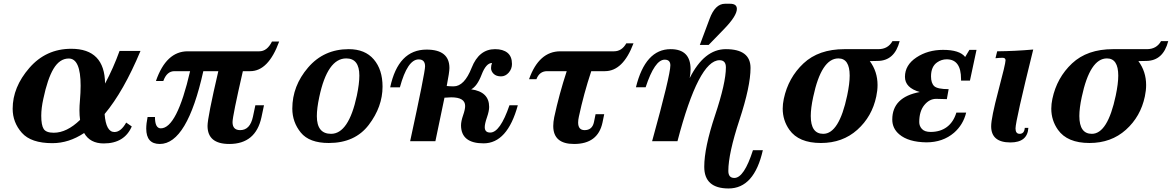

<svg xmlns="http://www.w3.org/2000/svg" viewBox="-20 -767 6366 1043"><path d="M543.5 12.2Q469.2 12.2 437 -44.4Q354 10.7 264.6 10.7Q148.4 10.7 98.6 -45.7Q48.8 -102.1 48.8 -176.3Q48.8 -293.5 139.2 -397.7Q229.5 -502 367.2 -502Q548.8 -502 550.8 -313Q595.7 -397 629.4 -490.2H743.2Q651.4 -270.5 548.3 -147.5Q555.7 -49.8 601.6 -49.8Q636.7 -49.8 665.5 -101.1L695.8 -80.1Q655.8 12.2 543.5 12.2ZM272 -45.9Q342.8 -45.9 415 -115.7Q411.6 -139.6 411.6 -168Q411.6 -191.9 414.1 -218.8Q418 -264.6 418 -301.3Q418 -449.2 353.5 -449.2Q304.2 -449.2 270.5 -393.1Q238.3 -338.9 215.3 -230Q204.1 -179.7 204.1 -138.2Q204.1 -86.9 217.3 -66.4Q230.5 -45.9 272 -45.9Z M1225.6 15.1Q1107.4 15.1 1107.4 -83Q1107.4 -128.9 1166 -380.4H1084.5Q996.6 15.1 848.1 15.1Q774.4 15.1 774.4 -68.4Q774.4 -95.2 781.7 -131.3H821.8Q821.8 -69.8 853.5 -69.8Q940.9 -69.8 1012.7 -380.4H927.7Q886.2 -380.4 867.2 -327.1H827.1Q882.8 -488.3 999.5 -488.3H1388.7Q1431.2 -488.3 1457.5 -541.5H1496.6Q1438 -380.4 1339.4 -380.4H1299.3Q1243.2 -135.7 1243.2 -103.5Q1243.2 -60.1 1284.7 -60.1Q1338.4 -60.1 1354 -132.8L1367.2 -195.3H1414.1L1400.4 -130.4Q1369.1 15.1 1225.6 15.1Z M1766.1 9.8Q1660.2 9.8 1614 -46.9Q1567.9 -103.5 1567.9 -177.2Q1567.9 -300.3 1653.6 -400.1Q1739.3 -500 1874.5 -500Q1962.9 -500 2010.5 -444.3Q2058.1 -388.7 2058.1 -296.4Q2058.1 -187 1983.2 -88.6Q1908.2 9.8 1766.1 9.8ZM1778.3 -40Q1874 -40 1918.5 -247.6Q1932.1 -312.5 1932.1 -356.4Q1932.1 -449.7 1860.8 -449.7Q1758.8 -449.7 1714.4 -240.2Q1701.2 -178.7 1701.2 -136.2Q1701.2 -40 1778.3 -40Z M2406.7 -299.8Q2424.3 -297.9 2444.3 -297.9Q2502.4 -297.9 2542.2 -398.9Q2582 -500 2669.4 -500Q2712.4 -500 2736.8 -480.2Q2761.2 -460.4 2761.2 -419.4Q2761.2 -392.6 2743.4 -372.3Q2725.6 -352.1 2701.7 -352.1Q2675.8 -352.1 2661.6 -366Q2647.5 -379.9 2647.5 -397Q2647.5 -411.6 2652.8 -424.8Q2620.6 -424.8 2596.4 -361.8Q2572.3 -298.8 2539.6 -281.7Q2637.2 -268.6 2637.2 -186Q2637.2 -163.6 2625.2 -129.2Q2613.3 -94.7 2613.3 -76.2Q2613.3 -46.9 2643.1 -46.9Q2696.8 -46.9 2747.6 -195.3H2793Q2736.3 11.7 2606.9 11.7Q2485.4 11.7 2484.4 -85.4Q2484.4 -108.4 2495.6 -140.4Q2506.8 -172.4 2506.8 -191.4Q2506.8 -238.3 2431.2 -238.3Q2417.5 -238.3 2394.5 -236.3Q2378.4 -155.8 2345.2 0H2208Q2289.1 -373.5 2289.1 -406.7Q2289.1 -444.3 2254.4 -444.3Q2193.4 -444.3 2152.3 -292.5H2099.6Q2143.1 -497.6 2297.4 -497.6Q2421.4 -497.6 2421.4 -397.5Q2421.4 -375 2406.7 -299.8Z M3098.6 15.1Q2985.4 15.1 2985.4 -82.5Q2985.4 -104 2990.7 -130.4Q3017.6 -255.4 3058.6 -380.4H2952.1Q2910.6 -380.4 2894 -336.9H2854Q2907.7 -488.3 3023.9 -488.3H3315.4Q3357.9 -488.3 3382.3 -531.7H3421.4Q3364.7 -380.4 3266.1 -380.4H3191.9Q3150.9 -256.8 3124.5 -132.8Q3120.6 -114.7 3120.6 -101.6Q3120.6 -60.1 3155.8 -60.1Q3197.3 -60.1 3206.5 -103.5L3215.3 -146.5H3262.2L3252.9 -101.1Q3228 15.1 3098.6 15.1Z M3938 256.8Q3805.7 256.8 3805.7 139.2Q3805.7 35.2 3864.5 -140.9Q3923.3 -316.9 3923.3 -400.9Q3923.3 -439.9 3888.7 -439.9Q3775.4 -439.9 3660.2 0H3522.5Q3621.6 -358.9 3621.6 -412.1Q3621.6 -442.9 3590.8 -442.9Q3536.6 -442.9 3487.3 -293H3434.6Q3485.4 -500 3623 -500Q3731.4 -500 3731.4 -391.1Q3731.4 -368.2 3726.6 -342.8Q3805.7 -500 3922.9 -500Q4057.1 -500 4057.1 -397.9Q4057.1 -298.3 3996.8 -115.2Q3936.5 67.9 3936.5 161.6Q3936.5 199.7 3969.2 199.7Q4022 199.7 4070.3 48.8H4124Q4077.1 256.8 3938 256.8ZM3829.6 -522.9H3781.7L3834.5 -664.1Q3864.7 -746.6 3918.5 -746.6H3945.8Q3982.9 -746.6 3982.9 -718.8Q3982.9 -680.7 3912.1 -607.9Z M4452.1 -40Q4538.1 -40 4582 -247.6Q4595.7 -312.5 4595.7 -356.4Q4595.7 -449.7 4534.2 -449.7Q4441.9 -449.7 4397.5 -240.2Q4384.3 -179.2 4384.3 -136.7Q4384.3 -40 4452.1 -40ZM4439.5 9.8Q4318.8 9.8 4268.1 -62Q4231.9 -113.3 4231.9 -176.8Q4231.9 -202.1 4237.8 -230Q4262.2 -345.2 4344.7 -422.6Q4427.2 -500 4567.4 -500H4751.5Q4803.7 -500 4828.1 -543.5H4867.2Q4839.8 -437 4748 -436L4705.1 -435.1Q4747.1 -377.9 4747.1 -305.2Q4747.1 -275.4 4740.2 -243.2Q4717.3 -133.8 4637.2 -62Q4557.1 9.8 4439.5 9.8Z M5012.2 6.3Q4914.6 4.9 4865.2 -37.1Q4827.1 -69.3 4827.1 -117.7Q4827.1 -239.3 4976.6 -267.1Q4896 -290 4896 -349.6Q4896 -413.6 4958 -454.8Q5020 -496.1 5103 -496.1Q5192.9 -496.1 5223.1 -457.5L5246.1 -496.1H5284.7L5249 -329.1H5200.7V-337.4Q5200.7 -444.8 5122.6 -444.8Q5094.7 -444.8 5070.8 -428.2Q5037.6 -405.3 5037.6 -352.1Q5037.6 -315.4 5054.9 -299.1Q5072.3 -282.7 5133.3 -282.7L5123.5 -228.5Q5089.4 -230 5065.4 -230Q5028.8 -230 5001.2 -196.3Q4973.6 -162.6 4973.6 -104Q4973.6 -82.5 4987.8 -66.9Q5002.4 -50.3 5035.6 -50.3Q5087.9 -50.3 5123.8 -77.1Q5159.7 -104 5175.3 -155.3H5228.5Q5212.4 -89.4 5162.6 -45.9Q5101.6 6.3 5012.2 6.3Z M5468.8 6.8Q5364.3 6.8 5364.3 -81.1Q5364.3 -126.5 5403.3 -273.7Q5442.4 -420.9 5442.4 -439.5Q5442.4 -453.1 5426.3 -453.1Q5411.6 -453.1 5387.7 -450.7L5397 -488.3Q5494.6 -489.3 5592.8 -498Q5496.6 -109.4 5496.6 -69.3Q5496.6 -40 5519 -40Q5544.4 -40 5546.9 -72.3H5566.4Q5561.5 6.8 5468.8 6.8Z M5911.1 -40Q5997.1 -40 6041 -247.6Q6054.7 -312.5 6054.7 -356.4Q6054.7 -449.7 5993.2 -449.7Q5900.9 -449.7 5856.4 -240.2Q5843.3 -179.2 5843.3 -136.7Q5843.3 -40 5911.1 -40ZM5898.4 9.8Q5777.8 9.8 5727.1 -62Q5690.9 -113.3 5690.9 -176.8Q5690.9 -202.1 5696.8 -230Q5721.2 -345.2 5803.7 -422.6Q5886.2 -500 6026.4 -500H6210.4Q6262.7 -500 6287.1 -543.5H6326.2Q6298.8 -437 6207 -436L6164.1 -435.1Q6206.1 -377.9 6206.1 -305.2Q6206.1 -275.4 6199.2 -243.2Q6176.3 -133.8 6096.2 -62Q6016.1 9.8 5898.4 9.8Z"/></svg>

Font: Munson
Style: Bold Italic
Weight: 700
Italic angle: -12°
Designer: Paul James MIller
Foundry: High-Logic / Made with FontCreator
Version: Version 2.10;May 5, 2019;FontCreator 11.5.0.2430 64-bit